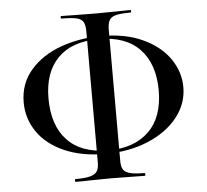

<svg xmlns="http://www.w3.org/2000/svg" viewBox="-51 -728 885 820"><g transform="rotate(-5 391.5 -318.5)"><path d="M49 -320Q49 -401 99 -458.5Q149 -516 230 -545Q311 -574 404 -574Q508 -574 582.5 -539Q657 -504 695.5 -447.5Q734 -391 734 -326Q734 -255 688 -197Q642 -139 560.5 -105Q479 -71 377 -71Q276 -71 201.5 -104Q127 -137 88 -194Q49 -251 49 -320ZM628 -321Q628 -435 567.5 -498.5Q507 -562 392 -562Q277 -562 216.5 -501Q156 -440 156 -328Q156 -212 216 -148.5Q276 -85 391 -85Q503 -85 565.5 -146Q628 -207 628 -321ZM241 25Q283 25 304.5 19Q326 13 334 0Q342 -13 342 -36V-598Q342 -626 334.5 -639.5Q327 -653 306 -658Q285 -663 241 -663Q238 -663 238 -668.5Q238 -674 241 -674Q280 -674 303 -673L389 -672L479 -673Q501 -674 537 -674Q540 -674 540 -668.5Q540 -663 537 -663Q494 -663 473.5 -657.5Q453 -652 445.5 -638Q438 -624 438 -596V-36Q438 -13 445 0Q452 13 473.5 19Q495 25 537 25Q540 25 540 31Q540 37 537 37Q500 37 478 36L389 35L303 36Q280 37 241 37Q238 37 238 31Q238 25 241 25Z"/></g></svg>

Font: Cormorant Unicase SemiBold
Style: Regular
Weight: 600
Designer: Christian Thalmann (Catharsis Fonts)
Foundry: Catharsis Fonts
Version: Version 4.000